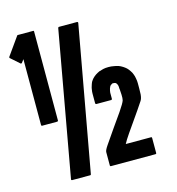

<svg xmlns="http://www.w3.org/2000/svg" viewBox="-150 -946 995 1082"><g transform="rotate(-15 347.5 -405.5)"><path d="M399.4 -817.4Q348.6 -536.1 247.1 25.4Q247.1 26.4 246.1 27.3Q245.1 29.3 242.2 29.3Q207 29.3 136.7 29.3Q134.8 29.3 133.8 28.3Q132.8 27.3 132.8 27.3Q131.8 26.4 131.8 25.4Q131.8 24.4 131.8 23.4Q181.6 -257.8 283.2 -820.3Q283.2 -821.3 285.2 -822.3Q286.1 -824.2 288.1 -824.2Q324.2 -824.2 394.5 -824.2Q395.5 -824.2 396.5 -823.2Q397.5 -822.3 398.4 -822.3Q399.4 -821.3 399.4 -820.3Q399.4 -818.4 399.4 -817.4ZM633.8 -83Q633.8 -53.7 633.8 4.9Q633.8 6.8 631.8 8.8Q630.9 9.8 627.9 9.8Q542 9.8 368.2 9.8Q366.2 9.8 365.2 8.8Q363.3 6.8 363.3 4.9Q363.3 -21.5 363.3 -73.2Q363.3 -84 379.9 -108.4Q396.5 -133.8 438.5 -193.4Q464.8 -229.5 494.1 -272.5Q523.4 -315.4 528.3 -331.1Q531.2 -342.8 530.3 -363.3Q529.3 -382.8 528.3 -394.5Q527.3 -399.4 527.3 -402.3Q527.3 -405.3 527.3 -407.2Q527.3 -416 524.4 -422.9Q521.5 -429.7 518.6 -432.6Q516.6 -435.5 512.7 -436.5Q508.8 -438.5 498 -438.5Q496.1 -438.5 495.1 -437.5Q495.1 -437.5 492.2 -435.5Q491.2 -435.5 489.3 -433.6Q486.3 -432.6 484.4 -429.7Q481.4 -426.8 480.5 -423.8Q478.5 -419.9 476.6 -415Q474.6 -410.2 473.6 -403.3Q473.6 -400.4 472.7 -399.4Q472.7 -397.5 472.7 -396.5Q471.7 -393.6 471.7 -391.6Q471.7 -388.7 471.7 -382.8Q471.7 -374 471.7 -355.5Q471.7 -352.5 469.7 -351.6Q468.8 -349.6 466.8 -349.6Q437.5 -349.6 379.9 -349.6Q377 -349.6 376 -351.6Q374 -352.5 374 -355.5Q374 -374 374 -412.1Q374 -422.9 376 -433.6Q377 -444.3 380.9 -455.1Q383.8 -465.8 388.7 -476.6Q394.5 -486.3 402.3 -495.1Q411.1 -503.9 420.9 -510.7Q431.6 -517.6 444.3 -523.4Q456.1 -527.3 468.8 -530.3Q480.5 -533.2 500 -533.2Q515.6 -533.2 529.3 -530.3Q543 -528.3 555.7 -524.4Q568.4 -519.5 579.1 -512.7Q589.8 -505.9 598.6 -498Q607.4 -489.3 614.3 -478.5Q622.1 -467.8 626 -456.1Q630.9 -444.3 632.8 -430.7Q635.7 -417 635.7 -402.3Q635.7 -399.4 635.7 -396.5Q635.7 -393.6 635.7 -389.6Q635.7 -381.8 635.7 -373Q635.7 -354.5 634.8 -337.9Q632.8 -313.5 624 -300.8Q610.4 -279.3 593.8 -255.9Q577.1 -232.4 560.5 -208Q558.6 -209 556.6 -210.9Q557.6 -210 560.5 -208Q539.1 -177.7 515.6 -143.6Q491.2 -108.4 481.4 -88.9Q530.3 -88.9 629.9 -88.9Q631.8 -88.9 632.8 -86.9Q633.8 -85 633.8 -83ZM140.6 -310.5Q111.3 -310.5 52.7 -310.5Q49.8 -310.5 48.8 -312.5Q47.9 -313.5 47.9 -316.4Q47.9 -444.3 47.9 -700.2Q43 -694.3 34.2 -681.6Q33.2 -681.6 32.2 -680.7Q31.2 -679.7 30.3 -679.7Q29.3 -679.7 28.3 -679.7Q27.3 -680.7 26.4 -680.7Q9.8 -696.3 -24.4 -725.6Q-26.4 -727.5 -26.4 -729.5Q-26.4 -730.5 -26.4 -730.5Q-26.4 -731.4 -25.4 -733.4Q-1 -767.6 48.8 -837.9Q48.8 -838.9 50.8 -839.8Q51.8 -839.8 53.7 -839.8Q83 -839.8 141.6 -839.8Q142.6 -839.8 144.5 -839.8Q145.5 -838.9 145.5 -837.9Q146.5 -836.9 146.5 -836.9Q146.5 -835.9 146.5 -835Q146.5 -662.1 146.5 -316.4Q146.5 -313.5 144.5 -312.5Q143.6 -310.5 140.6 -310.5Z"/></g></svg>

Font: Typeface
Style: Regular
Weight: 400
Version: Version 1.0